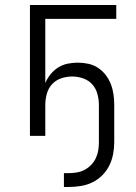

<svg xmlns="http://www.w3.org/2000/svg" viewBox="-20 -540 540 763"><path d="M234 203V148H254Q271 148 287 145Q303 142 317 134.5Q331 127 342.5 115Q354 103 361 88Q368 73 370.5 57Q373 41 373 25V-123Q373 -145 367 -167Q361 -189 346.5 -205Q332 -221 310.5 -228.5Q289 -236 267 -236Q244 -236 222.5 -228.5Q201 -221 186.5 -205Q172 -189 166 -167Q160 -145 160 -123V0H99V-520H442V-465H160V-210Q168 -229 181 -245Q194 -261 211.5 -272Q229 -283 249 -287Q269 -291 289 -291Q310 -291 331 -286.5Q352 -282 369.5 -270.5Q387 -259 400 -242Q413 -225 420.5 -205.5Q428 -186 431 -165Q434 -144 434 -123V25Q434 49 429.5 72.5Q425 96 414.5 117.5Q404 139 386.5 156.5Q369 174 347.5 184.5Q326 195 302 199Q278 203 254 203Z"/></svg>

Font: Iosevka Light
Style: Regular
Weight: 300
Monospace: yes
Designer: Belleve Invis
Foundry: Belleve Invis
Version: Version 32.5.0; ttfautohint (v1.8.4)